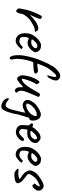

<svg xmlns="http://www.w3.org/2000/svg" viewBox="936 -1641 902 2814"><g transform="rotate(90 1387.0 -234.0)"><path d="M118 -35Q108 -43 105 -50Q99 -64 125 -175Q128 -200 160 -280Q192 -360 212 -389Q232 -404 251 -385Q261 -377 255 -358Q247 -332 222.5 -278.5Q198 -225 201 -225Q204 -225 210 -229Q221 -248 263.5 -281Q306 -314 317 -319.5Q328 -325 340.5 -330Q353 -335 355 -336Q377 -347 401.5 -344Q426 -341 432 -326Q432 -316 444 -310L449 -304Q449 -295 423 -293.5Q397 -292 365 -278Q361 -275 348.5 -268.5Q336 -262 331.5 -259Q327 -256 316 -250Q305 -244 299.5 -240Q294 -236 285 -230Q276 -224 269.5 -219Q263 -214 255 -208Q224 -182 197 -136Q190 -129 182.5 -99.5Q175 -70 175 -63Q171 -47 160.5 -33Q150 -19 142 -19Q134 -19 118 -35Z M558 -250Q562 -242 590 -241Q618 -240 635 -247Q652 -254 669.5 -272Q687 -290 687 -303.5Q687 -317 673 -325.5Q659 -334 640 -329Q621 -324 601 -306Q581 -288 568 -270.5Q555 -253 558 -250ZM640 -90Q647 -96 657.5 -106.5Q668 -117 673 -117Q678 -117 683.5 -112Q689 -107 691 -106Q707 -106 686.5 -80Q666 -54 636 -35Q604 -7 560.5 -14.5Q517 -22 491 -58Q460 -97 468 -183Q472 -239 516 -297.5Q560 -356 609 -375Q623 -384 635 -384.5Q647 -385 675.5 -381Q704 -377 720 -357Q745 -332 745 -299Q741 -275 714 -244Q687 -213 649 -194Q593 -177 558 -201Q540 -208 533.5 -198Q527 -188 522 -148Q514 -79 555 -72Q559 -71 567 -69.5Q575 -68 577.5 -67.5Q580 -67 586 -66.5Q592 -66 596 -67Q604 -69 611.5 -73.5Q619 -78 623 -80Q631 -84 633.5 -85.5Q636 -87 636.5 -87Q637 -87 638.5 -88Q640 -89 640 -90Z M1160 -604Q1160 -556 1111 -484Q1090 -473 1084 -480Q1082 -482 1085 -486Q1085 -488 1087 -496Q1094 -518 1097 -525.5Q1100 -533 1100 -541Q1117 -607 1099 -607Q1090 -608 1072 -597.5Q1054 -587 1054 -580V-576Q1049 -577 1018.5 -539.5Q988 -502 971 -473Q932 -392 912 -332L928 -330Q942 -329 980.5 -335.5Q1019 -342 1033.5 -337Q1048 -332 1056.5 -312.5Q1065 -293 1039.5 -284Q1014 -275 936 -271Q899 -274 893 -268Q887 -265 874.5 -225Q862 -185 856 -150Q845 -106 843 -55.5Q841 -5 848 16Q861 66 837 75Q817 77 803 46.5Q789 16 789 -32Q781 -108 829 -279Q843 -329 882 -419Q921 -509 929 -516Q933 -515 934 -517.5Q935 -520 935 -523Q935 -526 938.5 -532.5Q942 -539 948 -549.5Q954 -560 958 -568Q978 -597 1008 -623Q1038 -649 1057.5 -657Q1077 -665 1099 -665Q1121 -665 1140.5 -645.5Q1160 -626 1160 -604Z M1212 -328Q1219 -315 1207 -304Q1192 -285 1172 -235.5Q1152 -186 1140.5 -144.5Q1129 -103 1136 -103Q1165 -103 1207 -143Q1235 -171 1277.5 -240Q1320 -309 1324 -320Q1339 -348 1345.5 -356.5Q1352 -365 1362 -368H1376Q1382 -367 1390 -359Q1400 -354 1400 -343Q1397 -336 1386 -312Q1319 -160 1312 -120Q1302 -60 1334 -31Q1346 -23 1332.5 -12.5Q1319 -2 1311 -2Q1295 6 1270 -26Q1258 -45 1258.5 -82.5Q1259 -120 1255 -121Q1251 -122 1214 -86Q1159 -32 1130 -34Q1119 -34 1106.5 -49Q1094 -64 1087 -87Q1080 -110 1088.5 -158Q1097 -206 1113 -250.5Q1129 -295 1149 -328Q1169 -361 1183.5 -361Q1198 -361 1212 -328Z M1679 -292Q1684 -307 1682 -313.5Q1680 -320 1669 -321Q1635 -328 1573 -289Q1565 -277 1543 -263Q1541 -256 1535 -253Q1519 -240 1506 -209Q1493 -178 1500 -172Q1551 -153 1618 -206Q1665 -241 1679 -292ZM1733 -217 1714 -213Q1705 -213 1702 -195Q1699 -177 1694.5 -166Q1690 -155 1690 -153Q1690 -151 1684 -140Q1678 -129 1678 -115Q1666 -82 1666 -76Q1662 -55 1658 -46Q1651 -27 1648 6Q1611 164 1569 191Q1539 203 1505.5 192.5Q1472 182 1445 156Q1434 146 1424 120.5Q1414 95 1419.5 91.5Q1425 88 1438 91.5Q1451 95 1451 100Q1480 125 1495 128Q1527 139 1544 127Q1573 101 1591 25Q1617 -92 1626 -120Q1634 -156 1627 -154Q1624 -153 1620 -148Q1611 -145 1586 -132.5Q1561 -120 1551 -118L1529 -117Q1521 -112 1500.5 -118.5Q1480 -125 1464 -138Q1450 -156 1447.5 -163Q1445 -170 1444.5 -190Q1444 -210 1460.5 -240.5Q1477 -271 1501 -298Q1532 -329 1582 -356Q1632 -383 1661 -382Q1703 -376 1719 -355Q1748 -316 1748 -263Q1748 -232 1733 -217Z M2017 -319Q2002 -336 1972 -314Q1962 -311 1942.5 -292Q1923 -273 1909 -254.5Q1895 -236 1900 -233Q1899 -231 1902.5 -230Q1906 -229 1911.5 -228.5Q1917 -228 1922 -227.5Q1927 -227 1931.5 -227.5Q1936 -228 1951.5 -230.5Q1967 -233 1971 -234.5Q1975 -236 1985 -242Q1997 -249 2020 -282Q2027 -309 2017 -319ZM1797 -265 1814 -267Q1828 -267 1828 -261Q1835 -248 1850 -268Q1855 -275 1860 -285Q1874 -307 1901.5 -331.5Q1929 -356 1947 -366Q1978 -380 2004 -377.5Q2030 -375 2057 -346Q2074 -333 2075.5 -306Q2077 -279 2066 -259Q2062 -244 2034.5 -221Q2007 -198 1984 -189Q1963 -184 1931 -182.5Q1899 -181 1889 -186Q1882 -190 1878 -173.5Q1874 -157 1871.5 -127.5Q1869 -98 1873 -91.5Q1877 -85 1881 -82Q1916 -46 1955 -78Q1967 -89 1981.5 -104Q1996 -119 2003 -125Q2011 -139 2037 -132Q2047 -123 2046.5 -115Q2046 -107 2038.5 -92Q2031 -77 2011.5 -59.5Q1992 -42 1977 -32Q1924 -4 1871 -24Q1832 -40 1820.5 -68.5Q1809 -97 1814 -142Q1819 -187 1818 -198Q1817 -209 1811.5 -214Q1806 -219 1801 -224Q1790 -235 1789 -241.5Q1788 -248 1790.5 -256.5Q1793 -265 1797 -265Z M2224 -250Q2228 -242 2256 -241Q2284 -240 2301 -247Q2318 -254 2335.5 -272Q2353 -290 2353 -303.5Q2353 -317 2339 -325.5Q2325 -334 2306 -329Q2287 -324 2267 -306Q2247 -288 2234 -270.5Q2221 -253 2224 -250ZM2306 -90Q2313 -96 2323.5 -106.5Q2334 -117 2339 -117Q2344 -117 2349.5 -112Q2355 -107 2357 -106Q2373 -106 2352.5 -80Q2332 -54 2302 -35Q2270 -7 2226.5 -14.5Q2183 -22 2157 -58Q2126 -97 2134 -183Q2138 -239 2182 -297.5Q2226 -356 2275 -375Q2289 -384 2301 -384.5Q2313 -385 2341.5 -381Q2370 -377 2386 -357Q2411 -332 2411 -299Q2407 -275 2380 -244Q2353 -213 2315 -194Q2259 -177 2224 -201Q2206 -208 2199.5 -198Q2193 -188 2188 -148Q2180 -79 2221 -72Q2225 -71 2233 -69.5Q2241 -68 2243.5 -67.5Q2246 -67 2252 -66.5Q2258 -66 2262 -67Q2270 -69 2277.5 -73.5Q2285 -78 2289 -80Q2297 -84 2299.5 -85.5Q2302 -87 2302.5 -87Q2303 -87 2304.5 -88Q2306 -89 2306 -90Z M2598 -80 2580 -87Q2580 -96 2551 -109Q2496 -154 2501 -161V-166Q2494 -166 2485.5 -185.5Q2477 -205 2477 -222.5Q2477 -240 2492.5 -272Q2508 -304 2532 -327Q2556 -350 2601 -379Q2693 -439 2732 -416Q2762 -398 2774 -366Q2774 -303 2756 -303Q2751 -303 2751 -295Q2751 -287 2736 -274Q2692 -242 2686 -269Q2681 -279 2677 -279Q2671 -282 2671 -292L2677 -303Q2683 -303 2697 -326.5Q2711 -350 2711 -357Q2711 -364 2709.5 -365Q2708 -366 2700 -366Q2622 -331 2603 -313Q2599 -306 2598 -304.5Q2597 -303 2593 -303Q2593 -311 2561 -266Q2554 -256 2540 -235Q2533 -228 2532.5 -215Q2532 -202 2531.5 -200Q2531 -198 2531.5 -195.5Q2532 -193 2532.5 -191.5Q2533 -190 2535.5 -187.5Q2538 -185 2540 -183.5Q2542 -182 2547 -178Q2552 -174 2556 -171Q2647 -103 2653 -80Q2670 -49 2664 -34Q2658 -19 2636.5 -9Q2615 1 2574 4.5Q2533 8 2512 4Q2494 -3 2477 -16.5Q2460 -30 2454 -40Q2454 -54 2460.5 -55Q2467 -56 2522 -51Q2544 -51 2572 -56.5Q2600 -62 2603 -69Q2606 -71 2598 -80Z"/></g></svg>

Font: Caveat
Style: Regular
Weight: 400
Designer: Pablo Impallari
Foundry: Creative Lab NY
Version: Version 1.096; ttfautohint (v1.3)